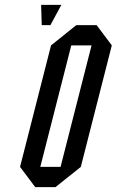

<svg xmlns="http://www.w3.org/2000/svg" viewBox="-20 -770 480 790"><path d="M125 0 62.5 -83.3 190 -583.3 294.2 -666.7H377.5L440 -583.3L312.5 -83.3L208.3 0ZM145.8 -83.3H229.2L356.7 -583.3H273.3ZM151.7 -666.7 149.2 -750H232.5L187.5 -666.7Z"/></svg>

Font: Yulong
Style: Italic
Weight: 400
Italic angle: -14.25°
Designer: GGBotNet
Foundry: f0n7.com
Version: 1.00